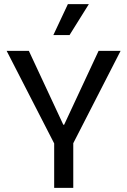

<svg xmlns="http://www.w3.org/2000/svg" viewBox="-20 -905 613 925"><path d="M241 0V-214L12 -660H119L285 -304H289L455 -660H561L333 -215V0ZM315 -736H237L307 -885H408Z"/></svg>

Font: Bricolage Grotesque 28pt
Style: Regular
Weight: 400
Version: Version 1.001;gftools[0.9.33.dev8+g029e19f]